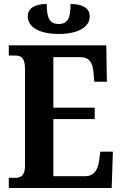

<svg xmlns="http://www.w3.org/2000/svg" viewBox="-20 -941 611 961"><path d="M274 -771C370 -771 429 -805 429 -859C429 -900 394 -921 333 -921C333 -854 322 -821 274 -821C226 -821 214 -854 214 -921C153 -921 119 -899 119 -859C119 -805 177 -771 274 -771ZM24 0H539L545 -182H482L476 -136C470 -92 451 -59 406 -59H247V-345H454V-402H247V-655H382C428 -655 444 -626 448 -578L452 -532H515L512 -714H24V-663H55C82 -663 105 -655 105 -600V-109C105 -66 87 -51 57 -51H24Z"/></svg>

Font: Noto Serif Condensed
Style: Bold
Weight: 700
Width: 3
Designer: Monotype Design Team
Foundry: Monotype Imaging Inc.
Version: Version 2.015